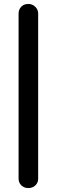

<svg xmlns="http://www.w3.org/2000/svg" viewBox="-20 -752 287 971"><path d="M74 152V-684Q74 -704 87.5 -718Q101 -732 123 -732Q144 -732 158.5 -717.5Q173 -703 173 -684V152Q173 172 159 185.5Q145 199 123 199Q102 199 88 185.5Q74 172 74 152Z"/></svg>

Font: 寒蝉全圆体 Bold
Style: Regular
Weight: 700
Designer: Warren2060
      Designed by Motoya company      

      [Varela Round]
      Joe Prince(Latin component); Avraham Cornf
Foundry: ChillType
Version: Version 3.200